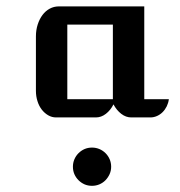

<svg xmlns="http://www.w3.org/2000/svg" viewBox="-20 -609 566 603"><path d="M156.2 -240.2Q143.1 -240.2 131.6 -246.8Q120.1 -253.4 111.3 -264.6Q102.5 -275.9 97.7 -291.3Q92.8 -306.6 92.8 -323.7V-494.6Q92.8 -514.6 98.4 -532Q104 -549.3 113.5 -562Q123 -574.7 136.2 -581.8Q149.4 -588.9 164.6 -588.9H433.1V-297.4H510.3Q508.8 -285.6 503.7 -275.1Q498.5 -264.6 490.7 -256.8Q482.9 -249 472.9 -244.6Q462.9 -240.2 452.1 -240.2H392.1Q375.5 -240.2 360.8 -251.5Q346.2 -262.7 336.4 -281.2Q327.1 -262.7 312.5 -251.5Q297.9 -240.2 281.2 -240.2ZM334.5 -297.4V-531.7H191.4V-297.4ZM209 -85.4Q209 -97.7 213.6 -108.6Q218.3 -119.6 226.6 -127.9Q234.9 -136.2 245.6 -140.9Q256.3 -145.5 269 -145.5Q281.2 -145.5 292.2 -140.9Q303.2 -136.2 311.5 -127.9Q319.8 -119.6 324.5 -108.6Q329.1 -97.7 329.1 -85.4Q329.1 -72.8 324.2 -62Q319.3 -51.3 311.3 -43Q303.2 -34.7 292.2 -30Q281.2 -25.4 269 -25.4Q256.3 -25.4 245.6 -30Q234.9 -34.7 226.6 -43Q218.3 -51.3 213.6 -62Q209 -72.8 209 -85.4Z"/></svg>

Font: Atomic Age
Style: Regular
Weight: 400
Version: Version 1.007; ttfautohint (v1.4.1) -l 6 -r 46 -G 0 -x 0 -H 